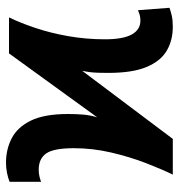

<svg xmlns="http://www.w3.org/2000/svg" viewBox="2 -588 596 640"><g transform="rotate(90 300.0 -268.0)"><path d="M522 10Q478 10 441 -9Q404 -28 382 -73Q360 -118 360 -197Q360 -224 362 -247.5Q364 -271 371 -294L158 0H38Q56 -37 73 -87.5Q90 -138 100.5 -197.5Q111 -257 111 -320Q111 -380 95 -409Q79 -438 49 -438Q37 -438 29 -435.5Q21 -433 14 -430L6 -535Q17 -539 32 -542.5Q47 -546 69 -546Q115 -546 149.5 -525.5Q184 -505 203.5 -458Q223 -411 223 -331Q223 -311 222.5 -296.5Q222 -282 220.5 -270Q219 -258 216 -244L443 -546H562Q544 -509 523.5 -456Q503 -403 488.5 -341Q474 -279 474 -216Q474 -149 491.5 -124Q509 -99 546 -99Q557 -99 568 -101.5Q579 -104 586 -107V-2Q574 3 557 6.5Q540 10 522 10Z"/></g></svg>

Font: Noto Sans Mono
Style: Bold
Weight: 700
Designer: Monotype Design Team
Foundry: Monotype Imaging Inc.
Version: Version 2.014